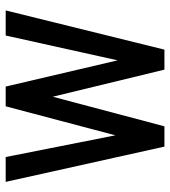

<svg xmlns="http://www.w3.org/2000/svg" viewBox="18 -608 590 665"><g transform="rotate(-90 312.5 -275.0)"><path d="M345.7 -549.8 436.5 -162.1 522.5 -549.8H609.4L473.6 0H404.3L310.5 -386.7L208 0H137.7L15.6 -549.8H101.6L176.8 -169.9L277.3 -549.8Z"/></g></svg>

Font: RobotoJAA
Style: Medium
Weight: 500
Version: Version 2.05; 2016-11-05